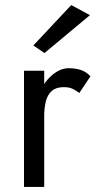

<svg xmlns="http://www.w3.org/2000/svg" viewBox="-20 -740 383 760"><path d="M155 -460H75V0H155ZM294 -372 338 -438Q320 -457 298.5 -463.5Q277 -470 252 -470Q220 -470 189 -445Q158 -420 138.5 -377.5Q119 -335 119 -280H155Q155 -313 161.5 -339Q168 -365 185 -380Q202 -395 232 -395Q252 -395 265 -389.5Q278 -384 294 -372ZM336 -680 262 -720 112 -560 156 -530Z"/></svg>

Font: Jost* Book
Style: Regular
Weight: 400
Version: Version 3.000